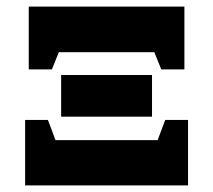

<svg xmlns="http://www.w3.org/2000/svg" viewBox="-20 -561 645 581"><path d="M67 -351V-541H538V-351H468L447 -403H158L137 -351ZM165 -208V-334H440V-208ZM56 0V-198H125L148 -137H457L480 -198H549V0Z"/></svg>

Font: Piazzolla SC ExtraBold
Style: Regular
Weight: 800
Designer: Juan Pablo del Peral
Foundry: Huerta Tipografica
Version: Version 1.330